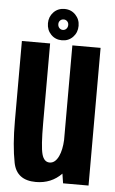

<svg xmlns="http://www.w3.org/2000/svg" viewBox="-54 -789 498 830"><g transform="rotate(5 195.0 -374.0)"><path d="M251.5 0 245 -41.5Q200.5 4.5 133.5 4.5Q50 4.5 35.2 -70Q20.5 -144.5 20.5 -250.5V-597.5H143V-252.5Q143 -150.5 152 -117.5Q161 -84.5 185.5 -84.5Q209.5 -84.5 224.5 -116Q237.5 -144 239.5 -187V-597.5H362V0ZM192.5 -615.5Q164 -615.5 145 -635Q126 -654.5 126 -684Q126 -712 144.8 -731.8Q163.5 -751.5 192.5 -751.5Q221 -751.5 240 -731.8Q259 -712 259 -684Q259 -655 240 -635.2Q221 -615.5 192.5 -615.5ZM192.5 -660.5Q201.5 -660.5 207.8 -667.2Q214 -674 214 -684Q214 -693.5 207.8 -699.8Q201.5 -706 192.5 -706Q183.5 -706 177.2 -699.8Q171 -693.5 171 -684Q171 -674 177.2 -667.2Q183.5 -660.5 192.5 -660.5Z"/></g></svg>

Font: Anybody Condensed SemiBold
Style: Regular
Weight: 600
Width: 3
Designer: Tyler Finck
Foundry: Etcetera Type Company
Version: Version 1.010; ttfautohint (v1.8.3) -l 8 -r 50 -G 200 -x 14 